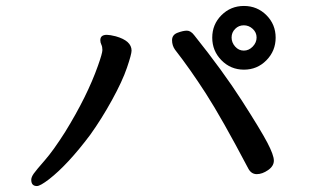

<svg xmlns="http://www.w3.org/2000/svg" viewBox="-20 -676 1040 645"><path d="M799.5 -656Q844 -656 875 -625Q906 -594 906 -549.5Q906 -505 875 -473.5Q844 -442 799.5 -442Q755 -442 724 -473.5Q693 -505 693 -549.5Q693 -594 724 -625Q755 -656 799.5 -656ZM799 -506Q816 -506 829 -519.5Q842 -533 842 -550Q842 -567 829 -579Q816 -591 799 -591Q782 -591 770 -579Q758 -567 758 -550Q758 -533 770 -519.5Q782 -506 799 -506ZM814 -110Q725 -279 671.5 -362Q618 -445 568 -509Q558 -523 558 -541Q558 -559 576.5 -566Q595 -573 608 -573Q621 -573 633 -557Q729 -437 792.5 -338Q856 -239 878 -197Q900 -155 900 -136.5Q900 -118 880.5 -104.5Q861 -91 842.5 -91Q824 -91 814 -110ZM317 -541Q317 -559 339 -559Q349 -559 369 -554Q422 -539 422 -506Q422 -494 406.5 -448.5Q391 -403 356 -339.5Q321 -276 283 -223Q208 -123 145 -74Q115 -51 104 -51Q85 -51 85 -72Q85 -81 93.5 -93Q102 -105 130.5 -137.5Q159 -170 199 -233Q273 -353 309 -455Q324 -497 324 -508Q324 -519 320.5 -526Q317 -533 317 -541Z"/></svg>

Font: LXGW ZhenKai
Style: Regular
Weight: 400
Designer: LXGW / Fontworks Inc.
Foundry: LXGW / Fontworks Inc.
Version: Version 0.800;June 8, 2025